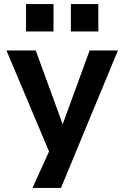

<svg xmlns="http://www.w3.org/2000/svg" viewBox="-20 -751 617 951"><path d="M141 180 246 -52V54L12 -501H157L290 -137H291L424 -501H564L282 180ZM331 -595V-731H467V-595ZM109 -595V-731H245V-595Z"/></svg>

Font: Nunito Sans 7pt
Style: Bold
Weight: 700
Designer: Vernon Adams
Foundry: Vernon Adams
Version: Version 3.101;gftools[0.9.27]